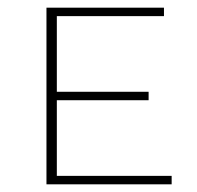

<svg xmlns="http://www.w3.org/2000/svg" viewBox="-20 -480 513 500"><path d="M427 -22V0H101V-460H407V-438H128V-241H367V-219H128V-22Z"/></svg>

Font: Ysabeau SC Extralight
Style: Regular
Weight: 200
Designer: Christian Thalmann (Catharsis Fonts)
Version: Version 0.003